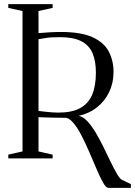

<svg xmlns="http://www.w3.org/2000/svg" viewBox="-20 -763 650 925"><path d="M501 142Q491 142 477 117.5Q463 93 446.5 54.2Q430 15.5 411.2 -28Q392.5 -71.5 372.8 -110Q353 -148.5 332.2 -172.5Q311.5 -196.5 291 -195.5Q280 -195.5 262.2 -195.8Q244.5 -196 225.2 -196.5Q206 -197 190 -197.5Q174 -198 165.5 -198.5V-33.5L233.5 -18V0H20V-18L88.5 -33.5V-710L20 -725V-743H233.5V-725L165.5 -710V-603.5Q189.5 -605.5 216.8 -607.2Q244 -609 273 -609Q370 -609 425.2 -584Q480.5 -559 503.8 -515.2Q527 -471.5 527 -415.5Q527 -364 506.2 -320.2Q485.5 -276.5 448 -246.5Q410.5 -216.5 359 -205Q380 -201.5 400.5 -179.5Q421 -157.5 440.8 -124.5Q460.5 -91.5 478.5 -54.5Q496.5 -17.5 512.8 16.2Q529 50 542.8 73.5Q556.5 97 566.5 103L610.5 124V142ZM261.5 -220.5Q326.5 -220.5 366 -242Q405.5 -263.5 423.8 -306.2Q442 -349 442 -412.5Q442 -470 425.2 -508Q408.5 -546 370.5 -565Q332.5 -584 269 -584Q224 -584 199.5 -579.8Q175 -575.5 165.5 -574V-228.5Q182 -226.5 199.8 -224.5Q217.5 -222.5 233.8 -221.5Q250 -220.5 261.5 -220.5Z"/></svg>

Font: Merriweather 144pt Light
Style: Regular
Weight: 300
Version: Version 2.100